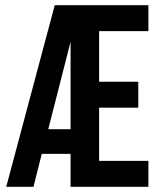

<svg xmlns="http://www.w3.org/2000/svg" viewBox="-20 -720 620 740"><path d="M252 -127H141L109 0H4L191 -700H552V-600H362V-405H513V-305H362V-100H552V0H252ZM252 -222V-559L166 -222Z"/></svg>

Font: Adderley Bold
Style: Regular
Weight: 700
Designer: gorohovskiy
Version: Version 1.003 November 13, 2017